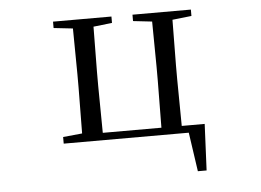

<svg xmlns="http://www.w3.org/2000/svg" viewBox="-49 -580 1099 809"><g transform="rotate(-5 500.0 -175.5)"><path d="M203 0H732L756 165H793L802 -31H705L703 -229V-288L705 -480L786 -489V-516H539V-489L619 -480L621 -288V-229L619 -31H371L369 -229V-288L371 -480L450 -489V-516H203V-489L284 -480L286 -288V-229L284 -36L203 -28Z"/></g></svg>

Font: Harano Aji Mincho CN
Style: Regular
Weight: 400
Foundry: Masamichi Hosoda
Version: HaranoAjiMinchoCN-Regular version 20230610;ttx 4.39.4